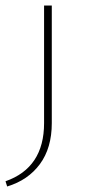

<svg xmlns="http://www.w3.org/2000/svg" viewBox="-54 -480 314 697"><path d="M-34 178Q106 129 106 -33V-460H134V-33Q134 57 91 115.5Q48 174 -28 197Z"/></svg>

Font: Ysabeau SC Extralight
Style: Regular
Weight: 200
Designer: Christian Thalmann (Catharsis Fonts)
Version: Version 0.003